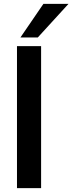

<svg xmlns="http://www.w3.org/2000/svg" viewBox="-20 -975 375 995"><path d="M68 0V-736H193V0ZM86 -781 205 -955H335L176 -781Z"/></svg>

Font: Mulish ExtraLight
Style: Regular
Weight: 200
Designer: Vernon Adams
Foundry: Vernon Adams
Version: Version 3.603